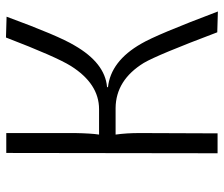

<svg xmlns="http://www.w3.org/2000/svg" viewBox="-72 -658 732 627"><g transform="rotate(-90 293.5 -345.0)"><path d="M321 -358Q407 -349 464 -249Q493 -200 569 1L501 -1Q427 -197 401 -241Q345 -332 254 -333H167Q172 -298 172 -254L171 0H106L107 -690H172V-466Q171 -412 167 -387H250Q333 -387 391 -479Q421 -527 484 -691L552 -689Q490 -520 458 -467Q401 -368 323 -361Z"/></g></svg>

Font: Taylor Sans Light
Style: Regular
Weight: 300
Italic angle: -8°
Designer: Natanael Gama
Version: Version 1.001 September 8, 2015